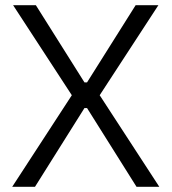

<svg xmlns="http://www.w3.org/2000/svg" viewBox="-20 -720 661 740"><path d="M118.2 -700 305.5 -402.5H315.5L502.8 -700H590.5L364.2 -353L594 0H506.2L315.5 -303.5H305.5L114.8 0H27L256.8 -353L30.5 -700Z"/></svg>

Font: Space Grotesk Variable
Style: Regular
Weight: 400
Designer: Florian Karsten (Space Grotesk), Colophon Foundry (Space Mono)
Foundry: Florian Karsten
Version: Version 1.106